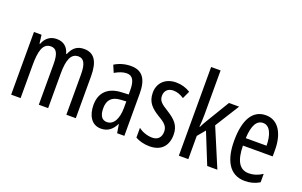

<svg xmlns="http://www.w3.org/2000/svg" viewBox="-89 -1148 2433 1546"><g transform="rotate(20 1127.0 -375.0)"><path d="M493 -547C434 -547 399 -520 374 -461H368C356 -511 320 -547 259 -547C205 -547 165 -519 144 -464H139L130 -537H65V0H146V-281C146 -395 162 -475 234 -475C280 -475 302 -440 302 -348V0H382V-296C382 -413 406 -475 470 -475C515 -475 538 -438 538 -345V0H619V-360C619 -486 579 -547 493 -547Z M895 -547C844 -547 797 -534 755 -508L781 -447C819 -469 852 -480 882 -480C933 -480 954 -442 954 -360V-325L893 -322C780 -317 716 -256 716 -150C716 -65 753 10 836 10C892 10 931 -18 959 -74H961L973 0H1035V-362C1035 -480 996 -547 895 -547ZM907 -263 955 -266V-212C955 -114 920 -56 864 -56C823 -56 799 -86 799 -152C799 -222 834 -259 907 -263Z M1405 -144C1405 -226 1360 -265 1294 -307C1231 -345 1209 -365 1209 -408C1209 -450 1237 -478 1282 -478C1315 -478 1346 -466 1374 -447L1404 -512C1367 -535 1327 -547 1281 -547C1192 -547 1131 -491 1131 -406C1131 -323 1176 -283 1243 -242C1303 -208 1325 -183 1325 -141C1325 -92 1297 -63 1250 -63C1206 -63 1160 -80 1131 -104V-20C1161 -3 1203 10 1253 10C1349 10 1405 -45 1405 -144Z M1583 -383V-760H1502V0H1583V-199L1638 -265L1745 0H1832L1693 -330L1823 -537H1736L1616 -338C1604 -319 1593 -298 1582 -276H1578C1581 -311 1583 -346 1583 -383Z M2051 -546C1938 -546 1879 -447 1879 -265C1879 -109 1932 10 2069 10C2115 10 2156 -1 2194 -24V-96C2154 -70 2117 -59 2078 -59C1999 -59 1961 -123 1959 -253H2214V-309C2214 -442 2161 -546 2051 -546ZM2051 -480C2111 -480 2138 -405 2138 -317H1960C1965 -428 1996 -480 2051 -480Z"/></g></svg>

Font: Noto Sans Ethiopic ExtCond
Style: Regular
Weight: 400
Width: 2
Designer: Monotype Design Team
Foundry: Monotype Imaging Inc.
Version: Version 2.102